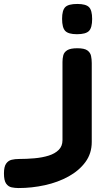

<svg xmlns="http://www.w3.org/2000/svg" viewBox="-233 -737 537 971"><path d="M-139 214Q-157 214 -174 210.5Q-191 207 -202 191.5Q-213 176 -213 140Q-213 106 -202 90.5Q-191 75 -174 71Q-157 67 -137 67Q-98 67 -58.5 63.5Q-19 60 13 50Q45 40 64 21Q83 2 83 -28V-424Q83 -441 87 -457Q91 -473 107 -483Q123 -493 158 -493Q194 -493 209 -482Q224 -471 227.5 -454Q231 -437 231 -418V-19Q231 39 199 82.5Q167 126 113.5 155.5Q60 185 -6 199.5Q-72 214 -139 214ZM156 -564Q113 -564 97 -580.5Q81 -597 81 -642Q81 -685 97 -701Q113 -717 158 -717Q201 -717 217 -701Q233 -685 233 -641Q233 -597 217 -580.5Q201 -564 156 -564Z"/></svg>

Font: Fredoka Expanded SemiBold
Style: Regular
Weight: 600
Width: 7
Designer: Ben Nathan
Foundry: Milena B. Brandão, Ben Nathan
Version: Version 2.001